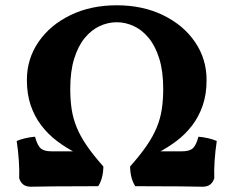

<svg xmlns="http://www.w3.org/2000/svg" viewBox="-20 -705 884 727"><path d="M97.2 2Q78.8 2 68 -6.4Q57.2 -14.8 52.6 -30.4Q53.8 -57.6 51.4 -95.4Q49 -133.2 43.2 -171Q55.2 -176.8 75 -181.4Q94.8 -186 112.6 -187.4Q121.6 -154 134.3 -143Q147 -132 175.6 -132H284L266.8 -126.4Q228.8 -146 195.3 -171.4Q161.8 -196.8 136.4 -230.1Q111 -263.4 96.4 -305.8Q81.8 -348.2 81.8 -402Q81.8 -482 125.7 -546.1Q169.6 -610.2 246.6 -647.6Q323.6 -685 422 -685Q520.4 -685 597.4 -647.6Q674.4 -610.2 718.3 -546.1Q762.2 -482 762.2 -402Q762.2 -348.2 747.6 -305.8Q733 -263.4 707.6 -230.1Q682.2 -196.8 648.7 -171.4Q615.2 -146 577.2 -126.4L560 -132H668.4Q697 -132 709.7 -143Q722.4 -154 731.4 -187.4Q749.2 -186 769 -181.4Q788.8 -176.8 800.8 -171Q795 -133.2 792.6 -95.4Q790.2 -57.6 791.4 -30.4Q786.8 -14.8 776 -6.4Q765.2 2 746.8 2Q718.8 1.4 660.9 0.7Q603 0 492.2 0Q473.4 -28.8 472.6 -74.6Q510.8 -117.6 535.2 -153.2Q559.6 -188.8 573.4 -222.2Q587.2 -255.6 592.6 -291.1Q598 -326.6 598 -368.4Q598 -434.8 583.2 -482.6Q568.4 -530.4 543.3 -561Q518.2 -591.6 486.6 -606.2Q455 -620.8 422 -620.8Q389 -620.8 357.4 -606.2Q325.8 -591.6 300.7 -561Q275.6 -530.4 260.8 -482.6Q246 -434.8 246 -368.4Q246 -326.6 251.4 -291.1Q256.8 -255.6 270.6 -222.2Q284.4 -188.8 308.8 -153.2Q333.2 -117.6 371.4 -74.6Q370.6 -28.8 351.8 0Q241 0 183.1 0.7Q125.2 1.4 97.2 2Z"/></svg>

Font: Vollkorn
Style: Regular
Weight: 400
Designer: Friedrich Althausen
Foundry: Friedrich Althausen
Version: Version 4.104